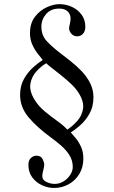

<svg xmlns="http://www.w3.org/2000/svg" viewBox="-20 -724 561 947"><path d="M246.1 203.1Q217.3 203.1 188.2 190.2Q159.2 177.2 139.6 151.6Q120.1 126 120.1 88.9Q120.1 65.9 132.8 54.9Q145.5 43.9 159.2 43.9Q182.1 43.9 190.2 60.8Q198.2 77.6 198.2 87.4Q198.2 98.1 193.4 115.7Q188.5 133.3 188.5 144Q188.5 163.6 208.7 173.3Q229 183.1 250 183.1Q273.4 183.1 293.7 170.4Q314 157.7 326.4 138.4Q338.9 119.1 338.9 99.6Q338.9 66.9 322 40.8Q305.2 14.6 281.2 -6.1Q257.3 -26.9 234.9 -43Q162.6 -95.7 120.8 -145.5Q79.1 -195.3 79.1 -255.9Q79.1 -302.2 99.1 -336.4Q119.1 -370.6 145.5 -393.6Q171.9 -416.5 190.9 -428.2Q180.7 -440.9 165.8 -459.7Q150.9 -478.5 139.4 -503.9Q127.9 -529.3 127.9 -560.5Q127.9 -609.9 152.6 -641.6Q177.2 -673.3 211.2 -688.5Q245.1 -703.6 272 -703.6Q305.2 -703.6 334.5 -690.2Q363.8 -676.8 382.3 -651.6Q400.9 -626.5 400.9 -591.3Q400.9 -570.3 389.4 -557.6Q377.9 -544.9 360.8 -544.9Q342.8 -544.9 331.8 -557.9Q320.8 -570.8 320.8 -584.5Q320.8 -591.8 324.5 -606.4Q328.1 -621.1 328.1 -632.8Q328.1 -653.8 313.7 -667.7Q299.3 -681.6 272 -681.6Q230.5 -681.6 207.3 -654.5Q184.1 -627.4 184.1 -592.8Q184.1 -549.3 211.2 -520.5Q238.3 -491.7 274.9 -463.9Q299.8 -444.8 328.6 -422.1Q357.4 -399.4 383.1 -372.6Q408.7 -345.7 424.8 -313.7Q440.9 -281.7 440.9 -244.1Q440.9 -197.3 421.1 -162.8Q401.4 -128.4 375.2 -105.7Q349.1 -83 329.1 -70.8Q340.8 -58.1 355.2 -40.3Q369.6 -22.5 380.4 1.7Q391.1 25.9 391.1 58.1Q391.1 101.6 371.1 134.3Q351.1 167 318.1 185.1Q285.2 203.1 246.1 203.1ZM312 -84.5Q337.9 -101.6 361.1 -127.4Q384.3 -153.3 389.6 -188.2Q395 -223.1 367.2 -266.6Q354 -288.1 330.3 -310.3Q306.6 -332.5 281 -353Q255.4 -373.5 235.1 -389.2Q214.8 -404.8 208 -412.1Q182.6 -397.5 159.4 -371.8Q136.2 -346.2 130.1 -311.3Q124 -276.4 149.4 -233.9Q169.4 -200.7 200.9 -174.6Q232.4 -148.4 263.2 -126.7Q293.9 -105 312 -84.5Z"/></svg>

Font: Nuosu SIL
Style: Regular
Weight: 400
Designer: Peter Constable, Alex Kotlar, Peter Martin
Foundry: SIL International
Version: Version 2.300